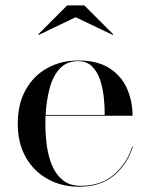

<svg xmlns="http://www.w3.org/2000/svg" viewBox="-20 -700 567 730"><path d="M267.5 -634.5 127 -567 125.5 -569.5 235.5 -679.5H300.5L410.5 -569.5L409 -567ZM485 -142.5Q465.5 -77.5 414.5 -33.8Q363.5 10 280.5 10Q215 10 162.2 -18.8Q109.5 -47.5 78.5 -101.2Q47.5 -155 47.5 -230Q47.5 -305 77.8 -358.8Q108 -412.5 160 -441.2Q212 -470 277.5 -470Q351.5 -470 397 -440.2Q442.5 -410.5 463.2 -362.5Q484 -314.5 484 -260H153Q152.5 -245.5 152.5 -230Q152.5 -187 158.2 -145.2Q164 -103.5 178.8 -69.2Q193.5 -35 219.8 -14.2Q246 6.5 287 6.5Q364.5 6.5 414 -37Q463.5 -80.5 482.5 -142.5ZM277.5 -467.5Q232.5 -467.5 206.2 -438Q180 -408.5 168 -361.5Q156 -314.5 153.5 -263H378Q378.5 -292 375 -327Q371.5 -362 361.2 -394Q351 -426 330.8 -446.8Q310.5 -467.5 277.5 -467.5Z"/></svg>

Font: Bodoni* 72pt
Style: Regular
Weight: 400
Version: Version 2.3